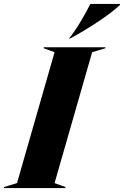

<svg xmlns="http://www.w3.org/2000/svg" viewBox="-76 -951 627 971"><path d="M255 -5V0H-56V-5L10 -25L200 -687L145 -707V-712H457V-707L390 -687L200 -25ZM381 -931H531V-926Q489 -887 419.5 -841Q350 -795 278 -756H273Q301 -791 330 -839Q359 -887 381 -931Z"/></svg>

Font: Nyght Serif Dark Italic
Style: Regular
Weight: 800
Italic angle: -16°
Designer: Maksym Kobuzan
Version: Version 0.400